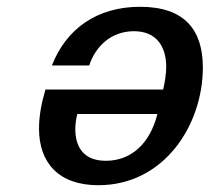

<svg xmlns="http://www.w3.org/2000/svg" viewBox="-20 -533 618 566"><path d="M578 -334C578 -445 524 -513 393 -513C266 -513 175 -448 133 -340H243C262 -398 309 -441 375 -441C441 -441 470 -396 470 -336C470 -315 466 -291 461 -269H114C103 -232 95 -193 95 -154C95 -53 153 13 270 13C465 13 578 -166 578 -334ZM444 -197C422 -109 366 -59 292 -59C224 -59 202 -103 202 -152C202 -166 204 -182 208 -197Z"/></svg>

Font: Perun Medium Italic
Style: Regular
Weight: 500
Italic angle: -12°
Foundry: Copyright (c) Stefan Peev, Context Ltd, 2016
Version: Version 1.026